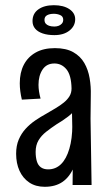

<svg xmlns="http://www.w3.org/2000/svg" viewBox="-20 -711 427 738"><path d="M259 0 260 -107 255 -371Q254 -422 235.5 -444.5Q217 -467 189 -467Q159 -467 143.5 -443.5Q128 -420 128 -385Q128 -373 130 -359.5Q132 -346 136 -332L64 -328Q60 -345 58 -360.5Q56 -376 56 -391Q56 -432 71.5 -462Q87 -492 117 -509Q147 -526 191 -526Q234 -526 261.5 -510.5Q289 -495 304 -469Q319 -443 324.5 -410.5Q330 -378 329 -345L328 -255L332 0ZM152 7Q117 7 92.5 -9.5Q68 -26 55 -54.5Q42 -83 42 -120Q42 -151 52 -174.5Q62 -198 78.5 -216Q95 -234 115.5 -248Q136 -262 158 -274Q177 -285 194.5 -295.5Q212 -306 225.5 -317Q239 -328 247 -341Q255 -354 255 -371L294 -358Q293 -325 278.5 -302.5Q264 -280 242.5 -263.5Q221 -247 197 -233Q176 -219 157.5 -204.5Q139 -190 128 -171.5Q117 -153 117 -127Q117 -107 121.5 -91.5Q126 -76 137 -68Q148 -60 165 -60Q194 -60 214.5 -80Q235 -100 246.5 -139Q258 -178 258 -230L292 -290Q292 -218 286 -162.5Q280 -107 264 -69Q248 -31 220.5 -12Q193 7 152 7ZM189 -576Q163 -576 144 -582.5Q125 -589 115 -601Q105 -613 105 -630Q105 -659 127.5 -675Q150 -691 187 -691Q224 -691 246.5 -676Q269 -661 269 -637Q269 -611 247 -593.5Q225 -576 189 -576ZM189 -609Q197 -609 204.5 -611.5Q212 -614 217.5 -620Q223 -626 223 -635Q223 -648 211.5 -653Q200 -658 187 -658Q171 -658 161 -652.5Q151 -647 151 -635Q151 -626 155.5 -620.5Q160 -615 168.5 -612Q177 -609 189 -609Z"/></svg>

Font: Truculenta Medium
Style: Regular
Weight: 500
Version: Version 1.002